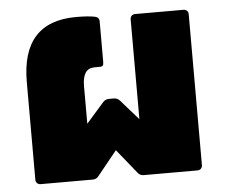

<svg xmlns="http://www.w3.org/2000/svg" viewBox="-46 -652 825 705"><g transform="rotate(-5 366.0 -300.0)"><path d="M76 0Q68 0 63 -5Q58 -10 58 -18V-378Q58 -600 259 -600Q303 -600 328 -595Q344 -592 344 -576V-428Q344 -417 341 -413.5Q338 -410 328 -410H310Q266 -410 266 -345V-206L331 -280Q340 -290 353 -290H371Q384 -290 393 -280L458 -206V-574Q458 -582 463 -587Q468 -592 476 -592H654Q662 -592 667 -587Q672 -582 672 -574V-18Q672 -10 667 -5Q662 0 654 0H456Q442 0 434 -11L362 -100L290 -11Q282 0 268 0Z"/></g></svg>

Font: LINE Seed Sans TH App Heavy
Style: Regular
Weight: 900
Designer: Dalton Maag Ltd | Thai characters by Cadson Demak Co.,Ltd.
Foundry: Dalton Maag Ltd
Version: Version 1.003